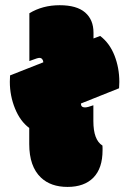

<svg xmlns="http://www.w3.org/2000/svg" viewBox="-20 -716 483 744"><path d="M342.3 -589.4V-566.9L368.2 -576.7Q404.8 -548.8 423.6 -501Q442.4 -453.1 442.4 -398.4Q442.4 -386.7 441.4 -374L293.5 -314.9Q293.5 -299.8 309.1 -299.8Q319.8 -299.8 341.8 -308.1V-246.6Q341.8 -173.8 377 -151.9Q377.4 -149.4 377.4 -142.6V-133.8Q377.4 -64 342 -27.8Q306.6 8.3 241.7 8.3Q176.8 8.3 138.7 -27.8Q93.3 -70.8 93.3 -157.7V-220.2Q58.6 -245.6 38.3 -295.2Q18.1 -344.7 18.1 -399.4Q18.1 -411.1 19 -423.8L147.9 -474.6Q147.5 -481.9 143.6 -486.8Q139.6 -491.7 132.8 -491.7Q126 -491.7 107.4 -484.4Q99.1 -481.4 93.8 -479.5V-664.6Q145 -695.8 211.2 -695.8Q277.3 -695.8 309.8 -667.7Q342.3 -639.6 342.3 -589.4Z"/></svg>

Font: Modak
Style: Regular
Weight: 400
Version: Version 1.036;PS Version 1.000;hotconv 1.0.79;makeotf.lib2.5